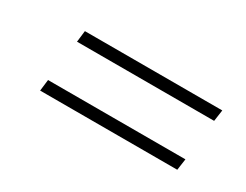

<svg xmlns="http://www.w3.org/2000/svg" viewBox="-39 -561 790 616"><g transform="rotate(30 356.0 -253.5)"><path d="M122 -177H631L625 -135H117ZM146 -372H655L649 -330H141Z"/></g></svg>

Font: Josefin Sans Thin Light
Style: Italic
Weight: 300
Italic angle: -7°
Version: Version 2.000